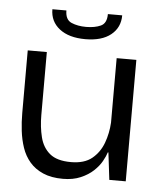

<svg xmlns="http://www.w3.org/2000/svg" viewBox="-45 -591 536 641"><g transform="rotate(5 222.5 -270.5)"><path d="M189 10Q150 10 122.5 -2Q95 -14 77.5 -34.5Q60 -55 51 -81.5Q42 -108 38.5 -137.5Q35 -167 35 -197V-407H99V-196Q99 -156 107.5 -122Q116 -88 140 -68Q164 -48 211 -48Q256 -48 281.5 -69Q307 -90 319 -122.5Q331 -155 333 -191V-407H399V0H344L333 -91H331Q327 -78 317.5 -61Q308 -44 291 -28Q274 -12 248.5 -1Q223 10 189 10ZM223 -461Q168 -461 136.5 -485.5Q105 -510 105 -551H152Q152 -520 173 -511Q194 -502 222 -502Q251 -502 271 -511Q291 -520 291 -551H339Q339 -510 308.5 -485.5Q278 -461 223 -461Z"/></g></svg>

Font: Darker Grotesque Medium
Style: Regular
Weight: 500
Designer: Gabriel Lam
Foundry: TypeRant
Version: Version 1.000;gftools[0.9.28]